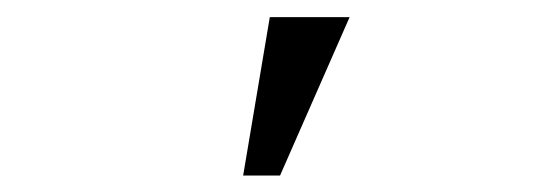

<svg xmlns="http://www.w3.org/2000/svg" viewBox="-20 -830 640 229"><path d="M301.8 -809.6 270 -620.6H314L397 -809.6Z"/></svg>

Font: Roboto Mono
Style: Regular
Weight: 400
Monospace: yes
Designer: Google
Version: Version 3.000